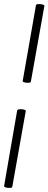

<svg xmlns="http://www.w3.org/2000/svg" viewBox="-25 -756 237 939"><path d="M111 -351Q102 -351 93.5 -353.5Q85 -356 86 -360L151 -731Q151 -736 167 -736Q177 -736 185 -733.5Q193 -731 192 -727L126 -357Q126 -351 111 -351ZM20 163Q10 163 2 160.5Q-6 158 -5 154L59 -216Q61 -222 76 -222Q86 -222 94 -219.5Q102 -217 101 -213L35 158Q35 163 20 163Z"/></svg>

Font: Cormorant Garamond SemiBold
Style: Italic
Weight: 600
Italic angle: -10°
Designer: Christian Thalmann (Catharsis Fonts)
Foundry: Catharsis Fonts
Version: Version 4.000